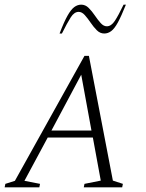

<svg xmlns="http://www.w3.org/2000/svg" viewBox="-35 -805 628 825"><path d="M-15 0 -12 -15 29 -28 328 -565H347L450 -29L493 -15L490 0H325L328 -15L398 -29L364 -214H170L70 -28L137 -15L134 0ZM186 -244H358L314 -484ZM221 -661Q240 -711 255 -737.5Q270 -764 284 -774.5Q298 -785 314 -785Q332 -785 346 -771Q360 -757 372.5 -738.5Q385 -720 397.5 -706Q410 -692 424 -692Q443 -692 458.5 -715.5Q474 -739 496 -785H506Q486 -735 471.5 -708.5Q457 -682 443 -671.5Q429 -661 413 -661Q395 -661 381 -675Q367 -689 354.5 -707.5Q342 -726 329.5 -740Q317 -754 303 -754Q284 -754 269 -730.5Q254 -707 231 -661Z"/></svg>

Font: Spectral SC ExtraLight
Style: Italic
Weight: 275
Italic angle: -10°
Designer: Jean-Baptiste Levee
Foundry: Production Type
Version: Version 2.001